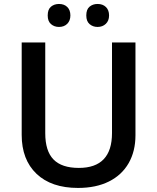

<svg xmlns="http://www.w3.org/2000/svg" viewBox="-20 -925 782 955"><path d="M653.8 -713.9V-252Q653.8 -172.9 619.9 -113.5Q585.9 -54.2 521.7 -22.2Q457.5 9.8 368.2 9.8Q235.4 9.8 161.6 -60.5Q87.9 -130.9 87.9 -253.9V-713.9H205.1V-262.2Q205.1 -173.8 246.1 -131.8Q287.1 -89.8 372.1 -89.8Q537.1 -89.8 537.1 -263.2V-713.9ZM217.3 -848.1Q217.3 -878.4 233.6 -891.8Q250 -905.3 273.4 -905.3Q299.3 -905.3 314.7 -890.1Q330.1 -875 330.1 -848.1Q330.1 -822.3 314.5 -806.6Q298.8 -791 273.4 -791Q250 -791 233.6 -805.2Q217.3 -819.3 217.3 -848.1ZM409.2 -848.1Q409.2 -878.4 425.5 -891.8Q441.9 -905.3 465.3 -905.3Q491.2 -905.3 506.8 -890.1Q522.5 -875 522.5 -848.1Q522.5 -821.8 506.3 -806.4Q490.2 -791 465.3 -791Q441.9 -791 425.5 -805.2Q409.2 -819.3 409.2 -848.1Z"/></svg>

Font: CAA NEO Sans SemiBold
Style: Regular
Weight: 600
Version: Version 1.10